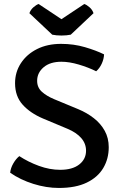

<svg xmlns="http://www.w3.org/2000/svg" viewBox="-20 -912 596 945"><path d="M30.1 -61.8Q32.2 -84.6 45.4 -107.5Q58.6 -130.4 75.1 -143.6Q118.7 -114.9 171.7 -95.5Q224.7 -76.2 276.3 -76.2Q336.5 -76.2 370 -102.5Q403.5 -128.8 403.5 -170.2Q403.5 -205.3 379.9 -232.4Q356.4 -259.5 312.5 -278L191.7 -328.6Q128.7 -355.3 91.4 -396.9Q54.1 -438.4 54.1 -502.5Q54.1 -557 82.8 -600.9Q111.4 -644.9 162.3 -670.5Q213.2 -696.1 280.6 -696.1Q342.7 -696.1 398 -679.9Q453.2 -663.7 492.2 -644.4Q491.2 -621.4 480.8 -598.7Q470.4 -576 453.4 -561.2Q414.4 -580.5 367.7 -594.3Q321.1 -608.1 282.2 -608.1Q226.6 -608.1 194.7 -580.9Q162.8 -553.7 162.8 -514.4Q162.8 -481.5 185.8 -460.6Q208.9 -439.6 246.1 -424L365.5 -374.5Q408.2 -356.7 442 -330.2Q475.9 -303.7 495.5 -268.1Q515.2 -232.5 515.2 -187.6Q515.2 -130.3 488.2 -84.9Q461.2 -39.4 406.9 -13.2Q352.6 13.1 269.9 13.1Q207.8 13.1 144 -7Q80.2 -27 30.1 -61.8ZM394.9 -892.3Q406.6 -888.4 420.7 -876.2Q434.7 -864 440.3 -847L328.2 -741.3Q318.7 -739.2 306.8 -738.2Q294.9 -737.1 282.5 -737.1Q270.1 -737.1 258.2 -738.2Q246.3 -739.2 237.1 -741.3L124.7 -847Q130.6 -864 144.5 -876.2Q158.4 -888.4 170.1 -892.3L282.5 -817.6Z"/></svg>

Font: Signika SC
Style: Regular
Weight: 300
Designer: Anna Giedryś
Foundry: Anna Giedryś
Version: Version 2.000